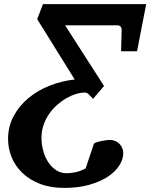

<svg xmlns="http://www.w3.org/2000/svg" viewBox="-20 -691 746 940"><path d="M650.9 -439.9H572.8L575.7 -546.9Q575.2 -556.6 569.3 -561.8Q563.5 -566.9 557.6 -566.9H298.8L489.3 -270L435.5 -207Q426.3 -216.8 420.9 -222.9Q415.5 -229 411.4 -232.2Q407.2 -235.4 403.6 -236.6Q399.9 -237.8 394 -237.8Q375 -237.8 351.8 -230.7Q328.6 -223.6 305.2 -210.2Q281.7 -196.8 259.8 -177.5Q237.8 -158.2 220.7 -133.5Q203.6 -108.9 193.4 -79.3Q183.1 -49.8 183.1 -16.6Q183.1 16.6 191.9 48.1Q200.7 79.6 216.8 103.8Q232.9 127.9 255.6 142.6Q278.3 157.2 306.2 157.2Q313 157.2 323.5 156.2Q334 155.3 346.4 152.8Q358.9 150.4 372.6 145.5Q386.2 140.6 399.4 133.3L439.9 12.2Q446.3 7.3 457.8 3.9Q469.2 0.5 481.2 -1.7Q493.2 -3.9 503.4 -4.9Q513.7 -5.9 518.1 -5.9Q532.7 -5.9 544.7 -0.5Q556.6 4.9 565.2 13.7Q573.7 22.5 578.6 34.2Q583.5 45.9 583.5 58.6Q583.5 88.9 564.2 119.1Q544.9 149.4 508.1 173.8Q471.2 198.2 417.5 213.6Q363.8 229 294.9 229Q227.1 229 175.5 209Q124 189 89.4 155.5Q54.7 122.1 37.1 78.9Q19.5 35.6 19.5 -10.7Q19.5 -71.8 46.6 -122.3Q73.7 -172.9 119.1 -210.7Q164.6 -248.5 223.4 -271.7Q282.2 -294.9 345.7 -301.8L162.1 -597.2L190.4 -670.9H695.8Z"/></svg>

Font: Charis SIL
Style: Bold Italic
Weight: 700
Italic angle: -11°
Foundry: SIL International
Version: Version 4.112